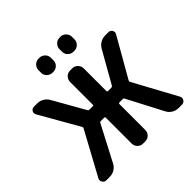

<svg xmlns="http://www.w3.org/2000/svg" viewBox="-232 -1152 1357 1357"><g transform="rotate(-45 446.0 -473.5)"><path d="M555 -947H565Q588 -947 605 -930Q622 -913 622 -890V-863Q622 -840 605 -823.5Q588 -807 565 -807H555Q532 -807 515 -823.5Q498 -840 498 -863V-890Q498 -913 515 -930Q532 -947 555 -947ZM355 -947Q378 -947 395 -930Q412 -913 412 -890V-863Q412 -840 395 -823.5Q378 -807 355 -807H345Q322 -807 305 -823.5Q288 -840 288 -863V-890Q288 -913 305 -930Q322 -947 345 -947ZM77 0Q58 0 48 -16.5Q38 -33 47 -50L223 -374Q227 -381 222 -389L55 -681Q45 -698 54.5 -714Q64 -730 83 -730H115Q141 -730 163.5 -717Q186 -704 199 -681L333 -445Q337 -438 346 -438H378Q387 -438 387 -446V-673Q387 -696 403.5 -713Q420 -730 443 -730H467Q490 -730 506.5 -713Q523 -696 523 -673V-446Q523 -438 532 -438H564Q573 -438 577 -445L711 -681Q724 -704 746.5 -717Q769 -730 795 -730H827Q846 -730 855.5 -714Q865 -698 855 -681L688 -389Q683 -381 687 -374L863 -50Q872 -33 862 -16.5Q852 0 833 0H799Q773 0 750.5 -13.5Q728 -27 716 -50L577 -316Q574 -324 564 -324H532Q523 -324 523 -315V-57Q523 -34 506.5 -17Q490 0 467 0H443Q420 0 403.5 -17Q387 -34 387 -57V-315Q387 -324 378 -324H346Q336 -324 333 -316L194 -50Q182 -27 159.5 -13.5Q137 0 111 0Z"/></g></svg>

Font: Rounded Mplus 1c Bold
Style: Bold
Weight: 700
Version: Version 1.059.20150529